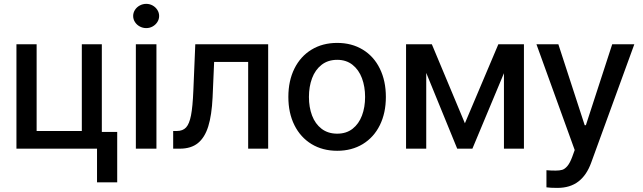

<svg xmlns="http://www.w3.org/2000/svg" viewBox="-20 -755 3263 975"><path d="M497.1 -85H575.2V170.9H472.7V0H63.5V-530.3H166V-89.8H395.5V-530.3H497.1Z M669.9 -530.3H774.4V0H669.9ZM656.2 -673.8Q656.2 -690.4 665.3 -704.6Q674.3 -718.8 689.7 -727.1Q705.1 -735.4 722.7 -735.4Q740.2 -735.4 755.1 -727.1Q770 -718.8 779.1 -704.6Q788.1 -690.4 788.1 -673.8Q788.1 -657.2 779.1 -643.1Q770 -628.9 755.1 -620.6Q740.2 -612.3 722.7 -612.3Q705.1 -612.3 689.7 -620.6Q674.3 -628.9 665.3 -643.1Q656.2 -657.2 656.2 -673.8Z M859.4 -89.8H877.9Q908.2 -89.8 924.8 -107.7Q941.4 -125.5 950 -169.2Q958.5 -212.9 961.9 -295.9L971.7 -530.3H1341.8V0H1240.2V-440.4H1067.4L1059.6 -260.7Q1055.2 -169.9 1037.6 -113.3Q1020 -56.6 985.1 -28.3Q950.2 0 892.6 0H859.4Z M1444.3 -262.7Q1444.3 -344.7 1475.1 -406.7Q1505.9 -468.8 1562 -502.9Q1618.2 -537.1 1692.4 -537.1Q1766.1 -537.1 1822.3 -502.9Q1878.4 -468.8 1908.9 -406.5Q1939.5 -344.2 1939.5 -262.7Q1939.5 -181.2 1908.9 -119.4Q1878.4 -57.6 1822.3 -23.4Q1766.1 10.7 1692.4 10.7Q1618.2 10.7 1562 -23.4Q1505.9 -57.6 1475.1 -119.4Q1444.3 -181.2 1444.3 -262.7ZM1834 -262.7Q1834 -314.9 1818.1 -357.7Q1802.2 -400.4 1770.3 -425.8Q1738.3 -451.2 1692.4 -451.2Q1645.5 -451.2 1613 -425.8Q1580.6 -400.4 1564.7 -357.7Q1548.8 -314.9 1548.8 -262.7Q1548.8 -210.4 1564.7 -168.2Q1580.6 -126 1613 -101.1Q1645.5 -76.2 1692.4 -76.2Q1738.8 -76.2 1770.5 -101.1Q1802.2 -126 1818.1 -168.2Q1834 -210.4 1834 -262.7Z M2510.7 -530.3H2640.6V0H2539.1V-383.3L2378.9 0H2301.8L2144.5 -384.8V0H2042V-530.3H2172.9L2340.8 -128.9Z M2754.9 196.3V109.4Q2778.3 111.3 2801.8 111.3Q2821.8 111.3 2835 107.4Q2848.1 103.5 2861.1 88.4Q2874 73.2 2885.7 42L2898.4 6.8L2704.1 -530.3H2815.4L2949.2 -119.1H2955.1L3088.9 -530.3H3201.2L2982.4 70.3Q2959.5 134.3 2917.2 166.7Q2875 199.2 2810.5 199.2Q2775.4 199.2 2754.9 196.3Z"/></svg>

Font: Pretendard Std Medium
Style: Regular
Weight: 500
Designer: Base glyphs from Inter by Rasmus Andersson; Hangeul glyphs from Noto Sans CJK(Source Han Sans) by Jang Soo-young and Kan
Foundry: Kil Hyung-jin
Version: Version 1.309